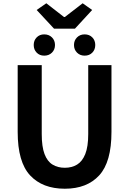

<svg xmlns="http://www.w3.org/2000/svg" viewBox="-20 -1139 788 1173"><path d="M376 14Q240 14 164 -67.5Q88 -149 88 -333V-741H235V-320Q235 -243 252 -198Q269 -153 301 -133.5Q333 -114 376 -114Q419 -114 451 -133.5Q483 -153 501 -198Q519 -243 519 -320V-741H661V-333Q661 -149 586 -67.5Q511 14 376 14ZM310 -964 204 -1078 263 -1119 371 -1035H376L485 -1119L543 -1078L438 -964ZM250 -799Q222 -799 204 -817.5Q186 -836 186 -864Q186 -892 204 -910.5Q222 -929 250 -929Q279 -929 297.5 -910.5Q316 -892 316 -864Q316 -836 297.5 -817.5Q279 -799 250 -799ZM497 -799Q469 -799 450.5 -817.5Q432 -836 432 -864Q432 -892 450.5 -910.5Q469 -929 497 -929Q526 -929 544 -910.5Q562 -892 562 -864Q562 -836 544 -817.5Q526 -799 497 -799Z"/></svg>

Font: Source Han Sans TC
Style: Bold
Weight: 700
Designer: Ryoko NISHIZUKA Ë•øÂ°öÊ∂ºÂ≠ê (kana, bopomofo & ideographs); Paul D. Hunt (Latin, Greek & Cyrillic); Sandoll Communicatio
Foundry: Adobe
Version: Version 2.004;hotconv 1.0.118;makeotfexe 2.5.65603